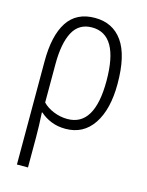

<svg xmlns="http://www.w3.org/2000/svg" viewBox="-117 -614 707 923"><g transform="rotate(15 236.5 -153.0)"><path d="M59 236V-278Q59 -406 103.5 -474Q148 -542 240 -542Q329 -542 377.5 -473.5Q426 -405 426 -263Q426 -136 377 -63Q328 10 239 10Q200 10 168 -3Q136 -16 113 -37H110Q112 -4 113 26.5Q114 57 114 87V236ZM236 -38Q371 -38 371 -263Q371 -494 238 -494Q173 -494 143 -438Q113 -382 113 -278V-87Q134 -65 167.5 -51.5Q201 -38 236 -38Z"/></g></svg>

Font: Noto Sans Condensed Light
Style: Regular
Weight: 300
Width: 3
Designer: Monotype Design Team
Foundry: Monotype Imaging Inc.
Version: Version 2.013; ttfautohint (v1.8.4.7-5d5b)